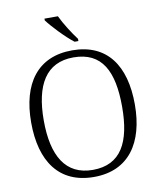

<svg xmlns="http://www.w3.org/2000/svg" viewBox="-99 -1009 916 1098"><g transform="rotate(-10 358.5 -460.5)"><path d="M382 -771H404V-784C375 -822 334 -886 313 -931H235V-921C260 -886 334 -807 382 -771ZM358 10C560 10 659 -136 659 -358C659 -585 561 -725 359 -725C158 -725 57 -585 57 -359C57 -132 156 10 358 10ZM358 -31C200 -31 130 -152 130 -358C130 -564 200 -684 359 -684C525 -684 585 -564 585 -358C585 -153 522 -31 358 -31Z"/></g></svg>

Font: Noto Serif Ethiopic Light
Style: Regular
Weight: 300
Designer: Monotype Design Team
Foundry: Monotype Imaging Inc.
Version: Version 2.102